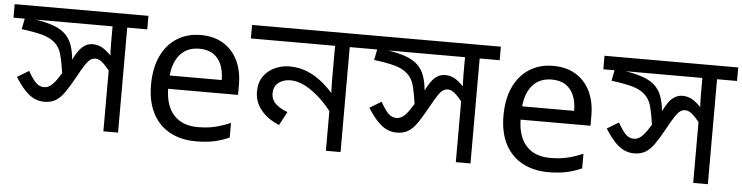

<svg xmlns="http://www.w3.org/2000/svg" viewBox="-52 -808 3882 1004"><g transform="rotate(5 1889.0 -306.0)"><path d="M692 -622V-551H587V0H510V-353L533 -290Q502 -331 479.5 -353Q457 -375 436 -375Q422 -375 410 -367Q398 -359 383 -336.5Q368 -314 343 -268Q316 -219 294 -187.5Q272 -156 247.5 -141.5Q223 -127 188 -127Q161 -127 136.5 -138Q112 -149 87.5 -174.5Q63 -200 35 -244L96 -281Q123 -233 141 -218Q159 -203 180 -203Q197 -203 212.5 -213.5Q228 -224 246.5 -250Q265 -276 289 -321L312 -354Q338 -408 362 -428.5Q386 -449 415 -449Q448 -449 474.5 -430.5Q501 -412 536 -374L516 -373Q512 -396 511 -416.5Q510 -437 510 -458V-551H-10V-622ZM271 -271Q261 -339 250.5 -379Q240 -419 214 -441Q189 -464 146 -475.5Q103 -487 38 -495L53 -571L107 -551Q164 -542 202 -528Q240 -514 263.5 -491.5Q287 -469 299 -436Q311 -403 315 -356Z M974 -546Q1043 -546 1092.5 -516Q1142 -486 1168.5 -431.5Q1195 -377 1195 -304V-251H828Q830 -160 874.5 -112.5Q919 -65 999 -65Q1050 -65 1089.5 -74.5Q1129 -84 1171 -102V-25Q1130 -7 1090 1.5Q1050 10 995 10Q919 10 860.5 -21Q802 -52 769.5 -113.5Q737 -175 737 -264Q737 -352 766.5 -415Q796 -478 849.5 -512Q903 -546 974 -546ZM973 -474Q910 -474 873.5 -433.5Q837 -393 830 -321H1103Q1103 -367 1089 -401Q1075 -435 1046.5 -454.5Q1018 -474 973 -474Z M1860 -622V-551H1755V0H1678V-243L1694 -187Q1661 -233 1622 -270Q1583 -307 1542 -329Q1501 -351 1462 -351Q1425 -351 1399.5 -331.5Q1374 -312 1374 -274Q1374 -244 1395 -222.5Q1416 -201 1460 -184L1422 -113Q1361 -138 1326.5 -180.5Q1292 -223 1292 -277Q1292 -326 1315.5 -358.5Q1339 -391 1375.5 -407Q1412 -423 1450 -423Q1502 -423 1545 -405Q1588 -387 1625.5 -356Q1663 -325 1697 -284L1683 -280Q1680 -303 1679 -325.5Q1678 -348 1678 -371V-551H1236V-622Z M2542 -622V-551H2437V0H2360V-353L2383 -290Q2352 -331 2329.5 -353Q2307 -375 2286 -375Q2272 -375 2260 -367Q2248 -359 2233 -336.5Q2218 -314 2193 -268Q2166 -219 2144 -187.5Q2122 -156 2097.5 -141.5Q2073 -127 2038 -127Q2011 -127 1986.5 -138Q1962 -149 1937.5 -174.5Q1913 -200 1885 -244L1946 -281Q1973 -233 1991 -218Q2009 -203 2030 -203Q2047 -203 2062.5 -213.5Q2078 -224 2096.5 -250Q2115 -276 2139 -321L2162 -354Q2188 -408 2212 -428.5Q2236 -449 2265 -449Q2298 -449 2324.5 -430.5Q2351 -412 2386 -374L2366 -373Q2362 -396 2361 -416.5Q2360 -437 2360 -458V-551H1840V-622ZM2121 -271Q2111 -339 2100.5 -379Q2090 -419 2064 -441Q2039 -464 1996 -475.5Q1953 -487 1888 -495L1903 -571L1957 -551Q2014 -542 2052 -528Q2090 -514 2113.5 -491.5Q2137 -469 2149 -436Q2161 -403 2165 -356Z M2824 -546Q2893 -546 2942.5 -516Q2992 -486 3018.5 -431.5Q3045 -377 3045 -304V-251H2678Q2680 -160 2724.5 -112.5Q2769 -65 2849 -65Q2900 -65 2939.5 -74.5Q2979 -84 3021 -102V-25Q2980 -7 2940 1.5Q2900 10 2845 10Q2769 10 2710.5 -21Q2652 -52 2619.5 -113.5Q2587 -175 2587 -264Q2587 -352 2616.5 -415Q2646 -478 2699.5 -512Q2753 -546 2824 -546ZM2823 -474Q2760 -474 2723.5 -433.5Q2687 -393 2680 -321H2953Q2953 -367 2939 -401Q2925 -435 2896.5 -454.5Q2868 -474 2823 -474Z M3788 -622V-551H3683V0H3606V-353L3629 -290Q3598 -331 3575.5 -353Q3553 -375 3532 -375Q3518 -375 3506 -367Q3494 -359 3479 -336.5Q3464 -314 3439 -268Q3412 -219 3390 -187.5Q3368 -156 3343.5 -141.5Q3319 -127 3284 -127Q3257 -127 3232.5 -138Q3208 -149 3183.5 -174.5Q3159 -200 3131 -244L3192 -281Q3219 -233 3237 -218Q3255 -203 3276 -203Q3293 -203 3308.5 -213.5Q3324 -224 3342.5 -250Q3361 -276 3385 -321L3408 -354Q3434 -408 3458 -428.5Q3482 -449 3511 -449Q3544 -449 3570.5 -430.5Q3597 -412 3632 -374L3612 -373Q3608 -396 3607 -416.5Q3606 -437 3606 -458V-551H3086V-622ZM3367 -271Q3357 -339 3346.5 -379Q3336 -419 3310 -441Q3285 -464 3242 -475.5Q3199 -487 3134 -495L3149 -571L3203 -551Q3260 -542 3298 -528Q3336 -514 3359.5 -491.5Q3383 -469 3395 -436Q3407 -403 3411 -356Z"/></g></svg>

Font: lbangla05
Style: Book
Weight: 400
Designer: Jelle Bosma - Monotype Design Team
Foundry: Monotype Imaging Inc.
Version: Version 2.003